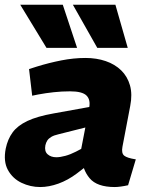

<svg xmlns="http://www.w3.org/2000/svg" viewBox="-23 -765 621 794"><path d="M506.7 1Q491.2 4.5 476.5 6.5Q461.8 8.5 451.8 8.5Q378 8.5 347.6 -28Q317.2 -64.4 316.6 -114.3L310.7 -138.3L345.7 -319.2Q352.2 -352.6 334.7 -369.9Q317.2 -387.3 266.6 -387.3Q232.6 -387.3 199.6 -383.7Q166.6 -380.2 134.6 -374.2L110.1 -369.2L97.1 -479.4L130 -489.9Q179.9 -505.3 230.8 -515.3Q281.7 -525.3 330.7 -525.3Q376.3 -525.3 414.2 -512.3Q452.2 -499.3 478.1 -474.1Q504 -448.9 514.5 -412Q525 -375 515.5 -326.7L483.4 -158.2Q478.4 -131.6 490.4 -121.5Q502.4 -111.5 538.6 -106ZM143.2 8.5Q102.7 8.5 66 -9Q29.2 -26.6 9.7 -62.1Q-9.7 -97.6 0.7 -150.6Q8.7 -189.5 29.2 -217.5Q49.7 -245.5 90.4 -264.8Q131.1 -284 199 -296L359.8 -325L341.8 -240.7L218.1 -209.5Q200.1 -205.5 189.1 -198.9Q178.1 -192.4 172.6 -183.9Q167.1 -175.4 164.6 -163.9Q160.1 -139.3 173.9 -127Q187.7 -114.7 209.8 -114.7Q225.8 -114.7 247.2 -120.5Q268.5 -126.3 291.1 -137.9L328.3 -157.5L350.6 -90.5L294.5 -47.4Q258.1 -20 218.7 -5.7Q179.2 8.5 143.2 8.5ZM169.3 -567 60.7 -745.5H236.6L295.8 -567ZM379.3 -567 278.3 -745.5H454.2L505.3 -567Z"/></svg>

Font: REM Medium
Style: Italic
Weight: 500
Italic angle: -11°
Designer: Octavio Pardo
Foundry: Ashler Design
Version: Version 1.005;gftools[0.9.28]